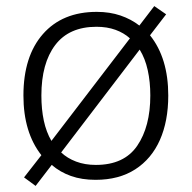

<svg xmlns="http://www.w3.org/2000/svg" viewBox="-20 -581 630 631"><path d="M533 -267Q533 -183 505.5 -121Q478 -59 424.5 -24.5Q371 10 294 10Q249 10 213.5 -2.5Q178 -15 150 -39L97 30L59 2L116 -71Q57 -146 57 -267Q57 -396 121 -469Q185 -542 298 -542Q341 -542 376 -530Q411 -518 438 -497L487 -561L526 -534L473 -465Q533 -390 533 -267ZM116 -267Q116 -222 124 -184.5Q132 -147 149 -118L407 -455Q387 -473 359.5 -483Q332 -493 297 -493Q207 -493 161.5 -433Q116 -373 116 -267ZM474 -267Q474 -312 465.5 -350.5Q457 -389 439 -418L181 -80Q201 -61 230 -50Q259 -39 295 -39Q388 -39 431 -102Q474 -165 474 -267Z"/></svg>

Font: Noto Sans Lao Looped Light
Style: Regular
Weight: 300
Designer: Mark Frömberg, Ben Mitchell
Foundry: The Fontpad Ltd
Version: Version 1.002; ttfautohint (v1.8.4.7-5d5b)